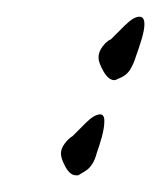

<svg xmlns="http://www.w3.org/2000/svg" viewBox="-20 -212 198 230"><path d="M117 -116Q110 -116 104 -126.5Q98 -137 98 -143Q98 -150 103 -156.5Q108 -163 113 -165Q118 -170 129 -181Q140 -192 147 -192Q153 -192 153 -183Q153 -176 149.5 -164.5Q146 -153 143 -145Q140 -135 135.5 -128Q131 -121 120 -117Q119 -116 117 -116ZM71 -2Q64 -2 58.5 -12Q53 -22 53 -28Q53 -34 57.5 -40Q62 -46 67 -49Q72 -54 82.5 -64.5Q93 -75 100 -75Q105 -75 105 -67Q105 -59 102 -48Q99 -37 96 -29Q92 -13 82 -7Q72 -1 74 -2Z"/></svg>

Font: Sassy Frass
Style: Regular
Weight: 400
Designer: Robert E. Leuschke
Foundry: Robert E. Leuschke
Version: Version 1.010; ttfautohint (v1.8.3)